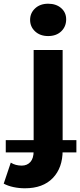

<svg xmlns="http://www.w3.org/2000/svg" viewBox="-102 -807 431 1033"><path d="M32 206Q0 206 -30 199.5Q-60 193 -82 181L-44 68Q-19 84 15 84Q44 84 61.5 64.5Q79 45 79 6V-538H235V3Q235 96 182 151Q129 206 32 206ZM-71 13V-53H309V13ZM157 -613Q114 -613 87 -638Q60 -663 60 -700Q60 -737 87 -762Q114 -787 157 -787Q200 -787 227 -763.5Q254 -740 254 -703Q254 -664 227.5 -638.5Q201 -613 157 -613Z"/></svg>

Font: Montserrat Underline Thin
Style: Bold
Weight: 700
Version: Version 9.000